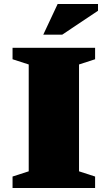

<svg xmlns="http://www.w3.org/2000/svg" viewBox="-20 -936 536 956"><path d="M453.5 -57V0H42.5V-57L123 -83V-615L42.5 -641V-698H453.5V-641L373.5 -615V-83ZM195.5 -763.5 267 -916H468V-882.5L290 -763.5Z"/></svg>

Font: Newsreader 9pt ExtraBold
Style: Regular
Weight: 800
Designer: Hugues Gentile
Foundry: Production Type
Version: Version 1.003